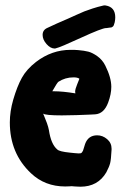

<svg xmlns="http://www.w3.org/2000/svg" viewBox="-20 -709 457 715"><path d="M407.2 -626Q405.3 -619.1 403.8 -615.2Q402.3 -611.3 399.4 -609.4Q396.5 -607.4 395 -606.9Q393.6 -606.4 387.2 -606Q380.9 -605.5 377 -604.5Q376 -604.5 375 -604.5Q360.4 -604.5 281.7 -568.4Q203.1 -532.2 188.5 -529.3Q186.5 -528.3 183.6 -528.3Q168 -528.3 153.3 -544.9Q138.7 -561.5 138.7 -579.1Q138.7 -597.7 157.2 -605.5Q187.5 -620.1 233.4 -639.6Q244.1 -644.5 263.7 -653.3Q283.2 -662.1 293.9 -666.5Q304.7 -670.9 324.2 -677.2Q343.8 -683.6 365.2 -688.5Q370.1 -689.5 374 -688.5Q409.2 -682.6 409.2 -644.5Q409.2 -640.6 408.7 -635.7Q408.2 -630.9 407.2 -626ZM174.8 -369.1Q174.8 -369.1 180.7 -369.1Q213.9 -369.1 260.7 -361.3Q260.7 -362.3 260.3 -364.3Q259.8 -366.2 259.8 -367.2Q259.8 -377 267.6 -395.5Q275.4 -414.1 275.4 -415V-416Q268.6 -420.9 253.9 -420.9Q222.7 -420.9 197.3 -404.3Q192.4 -400.4 174.8 -369.1ZM140.6 -286.1Q140.6 -285.2 145 -275.4Q149.4 -265.6 154.8 -250.5Q160.2 -235.4 162.1 -224.6Q169.9 -171.9 193.4 -152.3Q201.2 -144.5 240.2 -140.6Q248 -139.6 258.8 -138.7Q269.5 -137.7 272.5 -137.7Q277.3 -137.7 280.3 -138.2Q283.2 -138.7 285.6 -142.1Q288.1 -145.5 289.1 -147.9Q290 -150.4 292.5 -158.7Q294.9 -167 296.9 -172.9Q308.6 -205.1 341.8 -205.1Q362.3 -205.1 378.9 -190.9Q395.5 -176.8 395.5 -155.3V-152.3Q393.6 -114.3 390.1 -101.1Q386.7 -87.9 376 -67.4Q344.7 -13.7 279.3 -13.7Q270.5 -13.7 259.3 -14.6Q248 -15.6 247.1 -15.6Q246.1 -15.6 238.3 -15.1Q230.5 -14.6 222.7 -14.6Q147.5 -14.6 95.7 -63.5Q16.6 -137.7 16.6 -252.9Q16.6 -293.9 29.3 -337.9Q43.9 -387.7 61.5 -419.4Q79.1 -451.2 114.3 -478.5Q172.9 -523.4 243.2 -523.4Q260.7 -523.4 270.5 -522.5Q293.9 -520.5 309.1 -516.6Q324.2 -512.7 342.8 -499.5Q361.3 -486.3 372.1 -464.8Q394.5 -419.9 394.5 -385.7Q394.5 -358.4 382.8 -327.1Q367.2 -285.2 334 -283.2L314.5 -282.2Q293.9 -281.2 264.2 -280.3Q234.4 -279.3 210 -279.3Q148.4 -279.3 140.6 -286.1Z"/></svg>

Font: Essays1743
Style: Bold
Weight: 700
Designer: Based on the typeface in a 1743 English translation of the essays of Montaigne.  PostScript/TrueType font designed by Jo
Version: Version 002.100